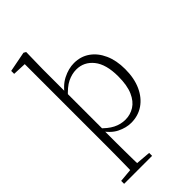

<svg xmlns="http://www.w3.org/2000/svg" viewBox="-313 -891 1242 1242"><g transform="rotate(-45 308.5 -270.0)"><path d="M125 260Q126 229 126.5 189.5Q127 150 127.5 108.5Q128 67 128 32V-742L35 -746V-773L174 -800L190 -791L187 -637V-427L188 -416V-85L187 -76V32Q187 67 187.5 108.5Q188 150 188.5 189.5Q189 229 190 260ZM347 14Q301 14 252.5 -10Q204 -34 163 -98H160L172 -112Q213 -67 252.5 -47Q292 -27 335 -27Q380 -27 417.5 -50.5Q455 -74 477.5 -125Q500 -176 500 -258Q500 -369 454.5 -425.5Q409 -482 339 -482Q299 -482 258.5 -462.5Q218 -443 171 -389L159 -405H161Q203 -469 255.5 -495.5Q308 -522 358 -522Q419 -522 465.5 -489.5Q512 -457 538.5 -398Q565 -339 565 -260Q565 -176 537 -114.5Q509 -53 460 -19.5Q411 14 347 14ZM35 260V233L146 223H169L291 233V260Z"/></g></svg>

Font: Source Han Serif JP VF
Style: Regular
Weight: 250
Designer: Ryoko NISHIZUKA 西塚涼子 (kana & ideographs); Frank Grießhammer (Latin, Greek & Cyrillic); Wenlong ZHANG 张文龙 (bopomofo); San
Foundry: Adobe
Version: Version 2.001;hotconv 1.1.0;makeotfexe 2.6.0